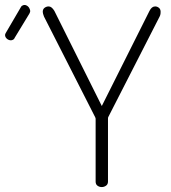

<svg xmlns="http://www.w3.org/2000/svg" viewBox="-152 -757 692 777"><path d="M235 -276Q235 -279 233 -283L26 -690Q21 -703 21 -709Q21 -720 28.5 -725.5Q36 -731 45 -731Q57 -731 68 -713L260 -328L453 -713Q462 -731 476 -731Q484 -731 491 -725.5Q498 -720 498 -709Q498 -706 497.5 -701Q497 -696 494 -690L286 -283Q285 -281 285 -276V-22Q285 -11 277 -5.5Q269 0 260 0Q250 0 242.5 -5.5Q235 -11 235 -22ZM-92 -605Q-95 -598 -98 -597Q-106 -592 -115 -595Q-124 -598 -129 -606Q-134 -615 -129 -623L-67 -729Q-64 -734 -62 -734Q-54 -739 -46 -735.5Q-38 -732 -34 -725Q-31 -720 -30 -714.5Q-29 -709 -33 -702Z"/></svg>

Font: AkaAcidDosis
Style: Light
Weight: 300
Designer: Edgar Tolentino, Pablo Impallari, Igino Marini, Aka-Acid
Foundry: Edgar Tolentino, Pablo Impallari, Igino Marini, Aka-Acid
Version: Version 1.007